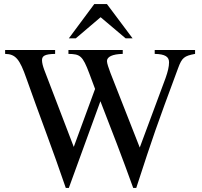

<svg xmlns="http://www.w3.org/2000/svg" viewBox="-20 -906 984 937"><path d="M627 -719 502 -886H440L316 -719H350L471 -822L593 -719ZM932 -662H735V-643C786 -642 805 -629 805 -602C805 -581 799 -556 788 -525L662 -186L519 -550C510 -574 502 -597 502 -608C502 -629 529 -642 579 -643V-662H314V-643C371 -642 383 -635 416 -547L444 -472L340 -189L196 -565C189 -584 185 -600 185 -612C185 -633 198 -642 249 -643V-662H5V-643C56 -642 76 -618 109 -523C168 -355 240 -169 301 11H316L470 -412C522 -279 579 -131 630 11H645C730 -250 740 -279 849 -573C868 -625 879 -633 932 -643Z"/></svg>

Font: STIXGeneral
Style: Regular
Weight: 400
Designer: MicroPress Inc., with final additions and corrections provided by Coen Hoffman, Elsevier (retired)
Version: Version 1.1.0